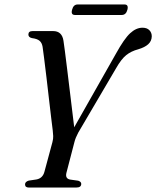

<svg xmlns="http://www.w3.org/2000/svg" viewBox="-20 -839 699 859"><path d="M343.5 -16.5Q343.5 0 321.5 0H108.5Q92 0 92 -14.5Q92.5 -26 108.5 -31L142.5 -36Q170.5 -41 178.5 -69.5L214.5 -203Q218.5 -218 218 -230.2Q217.5 -242.5 216 -255Q214 -269.5 209.5 -307.8Q205 -346 199.2 -395.2Q193.5 -444.5 187.8 -493.5Q182 -542.5 177.2 -579.8Q172.5 -617 170.5 -630Q167.5 -647.5 157 -656.5Q146.5 -665.5 123 -668.5Q107 -672 107 -684.5Q107 -700 126 -700H217.5Q257.5 -700 264 -656.5Q266 -643.5 270.5 -609.2Q275 -575 280.5 -529.2Q286 -483.5 292 -434.8Q298 -386 303.2 -342.2Q308.5 -298.5 312 -269.5L498.5 -598.5Q535.5 -665.5 562.2 -690.2Q589 -715 617.5 -715Q637.5 -715 648.2 -704Q659 -693 659 -676.5Q658.5 -655 643 -641Q627.5 -627 598.5 -618.5Q566.5 -610 544.5 -592.2Q522.5 -574.5 499.5 -534L330 -245.5Q317.5 -222 313 -203.5L277 -65Q271 -39.5 294.5 -35.5L330 -30.5Q343.5 -26 343.5 -16.5ZM302.5 -795.5Q308.5 -819 327.5 -819H537Q556 -819 550 -795.5Q544 -772 524.5 -772H315.5Q296 -772 302.5 -795.5Z"/></svg>

Font: Fraunces 144pt S050
Style: Italic
Weight: 400
Italic angle: -16°
Version: Version 1.000; ttfautohint (v1.8.3)